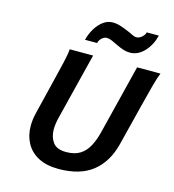

<svg xmlns="http://www.w3.org/2000/svg" viewBox="-133 -1041 1055 1163"><g transform="rotate(15 394.5 -459.0)"><path d="M642.1 -705.6H788.6Q776.4 -676.8 762 -623.5Q747.6 -570.3 729 -495.6L662.1 -229.5Q632.3 -111.8 553.5 -49.8Q474.6 12.2 340.8 12.2Q264.6 12.2 213.6 -14.9Q162.6 -42 137 -89.4Q111.3 -136.7 111.3 -197.3Q111.3 -235.8 121.6 -278.3L174.8 -495.6Q192.4 -566.9 205.1 -621.8Q217.8 -676.8 219.7 -705.6H366.2L261.2 -284.7Q256.8 -266.6 254.2 -248Q251.5 -229.5 251.5 -212.4Q251.5 -165 275.4 -131.8Q299.3 -98.6 358.9 -98.6Q412.1 -98.6 445.8 -119.9Q479.5 -141.1 500.2 -179.9Q521 -218.8 533.7 -270.5ZM369.6 -785.2H293.9Q303.7 -823.7 323.5 -856.7Q343.3 -889.6 370.6 -909.9Q397.9 -930.2 430.2 -930.2Q454.1 -930.2 477.1 -922.9Q500 -915.5 526.4 -904.8Q548.3 -896 562.5 -888.2Q576.7 -880.4 590.3 -880.4Q606.9 -880.4 623 -893.8Q639.2 -907.2 644 -925.3H719.7Q704.1 -862.8 664.8 -821.5Q625.5 -780.3 575.7 -780.3Q553.2 -780.3 533.9 -786.9Q514.6 -793.5 491.7 -804.2Q469.2 -815.4 451.7 -823Q434.1 -830.6 419.9 -830.6Q403.8 -830.6 389.4 -817.9Q375 -805.2 369.6 -785.2Z"/></g></svg>

Font: Andika
Style: Bold Italic
Weight: 700
Italic angle: -14°
Designer: Victor Gaultney, Annie Olsen, Julie Remington, Don Collingsworth, Eric Hays, Becca Hirsbrunner
Foundry: SIL International
Version: Version 6.101